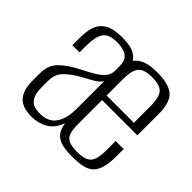

<svg xmlns="http://www.w3.org/2000/svg" viewBox="-126 -657 812 812"><g transform="rotate(45 280.0 -250.5)"><path d="M147 4Q133 4 115 1Q97 -2 81 -12.5Q65 -23 54.5 -45.5Q44 -68 44 -109V-152Q44 -200 74 -229.5Q104 -259 150 -282Q188 -301 212.5 -316Q237 -331 249 -347Q261 -363 261 -382V-411Q261 -438 250 -451.5Q239 -465 220.5 -470Q202 -475 182 -475Q132 -475 116 -449Q100 -423 100 -374V-332H57V-378Q57 -415 66.5 -443.5Q76 -472 103 -488.5Q130 -505 182 -505Q233 -505 258 -490.5Q283 -476 291 -452.5Q299 -429 299 -400V-47L271 -85Q256 -36 223 -16Q190 4 147 4ZM163 -30Q214 -30 237 -63Q260 -96 260 -154V-320Q249 -302 222 -287.5Q195 -273 167 -257Q131 -235 111 -212.5Q91 -190 91 -152V-117Q91 -77 102.5 -58Q114 -39 131 -34.5Q148 -30 163 -30ZM391 2Q357 2 333 -3Q309 -8 294 -21.5Q279 -35 272 -61Q265 -87 265 -129V-383Q265 -448 294 -476.5Q323 -505 391 -505Q462 -505 491.5 -479Q521 -453 521 -383V-257H310V-115Q310 -80 316.5 -61Q323 -42 340.5 -34.5Q358 -27 391 -27Q423 -27 441 -35.5Q459 -44 466 -64.5Q473 -85 473 -121V-175H521V-135Q521 -92 514 -65.5Q507 -39 491.5 -24Q476 -9 451 -3.5Q426 2 391 2ZM310 -284H473V-386Q473 -433 457 -454Q441 -475 391 -475Q343 -475 326.5 -454Q310 -433 310 -386Z"/></g></svg>

Font: Alumni Sans Thin Light
Style: Regular
Weight: 300
Version: Version 1.018